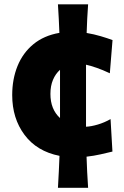

<svg xmlns="http://www.w3.org/2000/svg" viewBox="-20 -724 582 898"><path d="M251 154.3Q253.4 115.2 255.1 78.1Q256.8 41 258.3 4.9Q152.3 -16.1 94.7 -93.3Q37.1 -170.4 37.1 -279.3Q37.1 -354 62 -415.3Q86.9 -476.6 136 -517.1Q185.1 -557.6 257.8 -570.3Q256.3 -602.5 254.9 -635.7Q253.4 -668.9 251 -703.6H392.1Q389.6 -668.9 387.9 -635.5Q386.2 -602.1 385.3 -569.8Q419.9 -564 451.2 -554.7Q482.4 -545.4 506.3 -536.6L493.7 -381.3Q460.4 -397 432.4 -406.7Q404.3 -416.5 382.3 -421.4Q382.3 -399.4 382.3 -377.4Q382.3 -355.5 382.3 -333.5V-215.3Q382.3 -194.3 382.3 -173.3Q382.3 -152.3 382.3 -131.3Q406.2 -132.3 437 -141.4Q467.8 -150.4 497.1 -167L505.9 -15.1Q481.9 -9.3 450.7 -2.2Q419.4 4.9 384.8 8.8Q385.7 43.9 387.7 80.1Q389.6 116.2 392.1 154.3ZM215.8 -284.7Q215.8 -212.9 260.7 -171.9Q260.7 -182.6 260.7 -193.6Q260.7 -204.6 260.7 -215.3V-333.5Q260.7 -349.6 260.7 -365.5Q260.7 -381.3 260.7 -397.5Q239.7 -378.9 227.8 -350.6Q215.8 -322.3 215.8 -284.7Z"/></svg>

Font: Pinar DS4-Bold
Style: Regular
Weight: 700
Designer: Amin Abedi
Version: Version 2.000